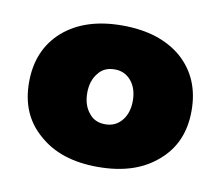

<svg xmlns="http://www.w3.org/2000/svg" viewBox="-49 -846 514 448"><g transform="rotate(10 208.0 -621.5)"><path d="M349 -744C314 -774 267 -789 208 -789C149 -789 103 -774 68 -744C33 -713 16 -672 16 -621C16 -570 33 -530 68 -500C103 -469 149 -454 208 -454C267 -454 314 -469 349 -500C384 -530 401 -570 401 -621C401 -672 384 -713 349 -744ZM169 -667C178 -679 191 -685 208 -685C224 -685 237 -679 247 -667C257 -655 262 -639 262 -620C262 -601 257 -585 247 -573C237 -561 224 -555 208 -555C191 -555 178 -561 169 -573C159 -585 154 -601 154 -620C154 -639 159 -655 169 -667Z"/></g></svg>

Font: Argentum Sans ExtraBold
Style: Regular
Weight: 800
Designer: Julieta Ulanovsky
Foundry: Julieta Ulanovsky
Version: Version 5.001;February 15, 2019;FontCreator 11.5.0.2425 64-b